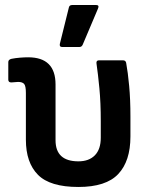

<svg xmlns="http://www.w3.org/2000/svg" viewBox="-20 -732 600 764"><path d="M292 12Q179 12 131 -36.5Q83 -85 83 -176V-362Q83 -390 76 -398Q69 -406 52 -406Q45 -406 38.5 -405Q32 -404 25 -404Q13 -404 13 -415V-485Q13 -495 26 -498Q41 -501 59 -502.5Q77 -504 92 -504Q201 -504 201 -396V-174Q201 -90 292 -90Q334 -90 357.5 -114Q381 -138 381 -184V-250Q381 -323 375.5 -380.5Q370 -438 364 -479Q362 -492 374 -492H469Q480 -492 482 -482Q489 -444 494 -390Q499 -336 499 -269V-189Q499 -91 450.5 -39.5Q402 12 292 12ZM227 -545Q216 -545 218 -557L254 -702Q256 -712 267 -712H363Q376 -712 370 -698L309 -554Q305 -545 296 -545Z"/></svg>

Font: Sofia Sans
Style: Bold
Weight: 700
Designer: Botio Nikoltchev, Ani Petrova
Foundry: lettersoup
Version: Version 4.100; ttfautohint (v1.8.4.7-5d5b)